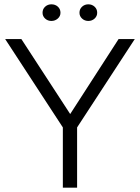

<svg xmlns="http://www.w3.org/2000/svg" viewBox="-20 -869 648 889"><path d="M337 -279V0H271V-279L4 -688H79L305 -341L529 -688H604ZM177 -810Q177 -827 189 -838Q201 -849 218 -849Q236 -849 248 -838Q260 -827 260 -810Q260 -794 247.5 -783Q235 -772 218 -772Q201 -772 189 -783Q177 -794 177 -810ZM348 -810Q348 -827 360 -838Q372 -849 389 -849Q406 -849 418 -838Q430 -827 430 -810Q430 -794 418 -783Q406 -772 389 -772Q372 -772 360 -783Q348 -794 348 -810Z"/></svg>

Font: Roundo
Style: Regular
Weight: 400
Designer: Namrata Goyal (Gurmukhi), Shiva Nallaperumal (Latin)
Foundry: Indian Type Foundry
Version: Version 1.000;PS 1.0;hotconv 1.0.88;makeotf.lib2.5.647800